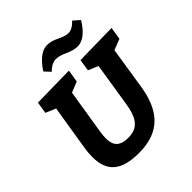

<svg xmlns="http://www.w3.org/2000/svg" viewBox="-246 -1096 1276 1276"><g transform="rotate(-45 392.5 -458.0)"><path d="M295 -587 370 -617 384 -705 88 -700 75 -617 146 -587 95 -270C90 -241 88 -213 88 -188C88 -59 153 12 326 12C531 12 618 -102 648 -292L694 -587L771 -617L785 -705L488 -700L475 -617L545 -587L497 -283C478 -161 439 -110 347 -110C263 -110 239 -151 239 -214C239 -231 241 -250 244 -270ZM298 -780C298 -780 335 -821 376 -821C434 -821 473 -777 541 -777C620 -777 679 -886 679 -886L634 -925C634 -925 599 -883 561 -883C503 -883 469 -928 401 -928C321 -928 260 -821 260 -821Z"/></g></svg>

Font: Bitter
Style: Bold Italic
Weight: 700
Designer: Sol Matas
Foundry: Sol Matas
Version: Version 1.002